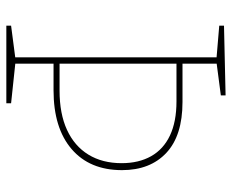

<svg xmlns="http://www.w3.org/2000/svg" viewBox="-83 -649 732 606"><g transform="rotate(90 283.0 -346.0)"><path d="M61 0V-15L168 -29L161 -21V-671L168 -663L61 -672V-687L281 -692V-677L174 -663L181 -671V-549L174 -556H302Q408 -556 462.5 -505Q517 -454 517 -365Q517 -263 450.5 -206Q384 -149 265 -149H174L181 -156V-21L174 -29L306 -15V0ZM181 -161 174 -168H266Q339 -168 390 -191.5Q441 -215 468 -259Q495 -303 495 -364Q495 -418 473 -457Q451 -496 407.5 -516.5Q364 -537 300 -537H174L181 -544Z"/></g></svg>

Font: Bitter Thin
Style: Regular
Weight: 100
Designer: Sol Matas, and Bitter project Authors
Foundry: Sol Matas
Version: Version 2.002